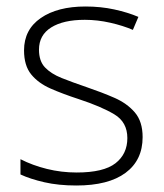

<svg xmlns="http://www.w3.org/2000/svg" viewBox="-20 -561 505 591"><path d="M419 -139Q419 -68 366.5 -29Q314 10 215 10Q160 10 116.5 0Q73 -10 43 -24V-71Q80 -52 124.5 -41Q169 -30 216 -30Q299 -30 335.5 -58.5Q372 -87 372 -136Q372 -185 332 -209Q292 -233 222 -256Q173 -272 135.5 -288.5Q98 -305 76 -332Q54 -359 54 -406Q54 -470 105.5 -505.5Q157 -541 243 -541Q290 -541 331.5 -532Q373 -523 406 -509L389 -469Q359 -482 319.5 -491Q280 -500 241 -500Q175 -500 137.5 -476.5Q100 -453 100 -408Q100 -373 118.5 -353.5Q137 -334 169.5 -321Q202 -308 246 -293Q293 -277 332 -260Q371 -243 395 -215Q419 -187 419 -139Z"/></svg>

Font: Noto Kufi Arabic ExtraLight
Style: Regular
Weight: 200
Designer: Monotype Design Team, David Williams, Khaled Hosny
Foundry: Google LLC
Version: Version 2.109; ttfautohint (v1.8.4.7-5d5b)